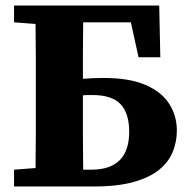

<svg xmlns="http://www.w3.org/2000/svg" viewBox="-20 -677 688 697"><path d="M281 -307Q281 -246 281 -184.5Q281 -123 282 -61H311Q449 -61 449 -199Q449 -265 418 -298.5Q387 -332 315 -332Q306 -332 297.5 -332Q289 -332 281 -331ZM31 -596V-657H558L562 -469H483L455 -596H282Q281 -543 281 -491.5Q281 -440 281 -391Q317 -394 356 -394Q449 -394 507.5 -369Q566 -344 594 -300.5Q622 -257 622 -203Q622 -163 607.5 -126.5Q593 -90 558.5 -61.5Q524 -33 465.5 -16.5Q407 0 319 0H31V-61L109 -67Q110 -126 110 -186Q110 -246 110 -306V-350Q110 -411 110 -471Q110 -531 109 -590Z"/></svg>

Font: Source Serif 4 SmText
Style: Bold
Weight: 700
Designer: Frank Grießhammer
Foundry: Adobe
Version: Version 4.005;hotconv 1.1.0;makeotfexe 2.6.0